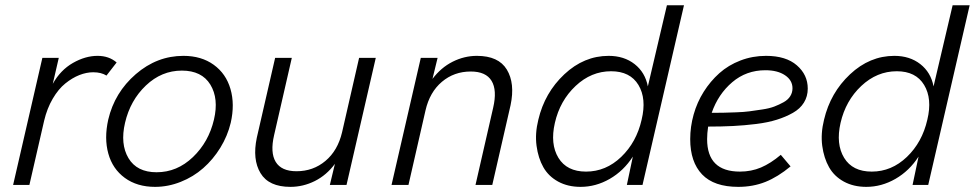

<svg xmlns="http://www.w3.org/2000/svg" viewBox="-20 -710 3742 737"><path d="M30.3 0 142.6 -487.8H205.6L182.6 -388.2Q211.9 -440.9 259.8 -468.3Q307.6 -495.6 354.5 -495.6Q398.4 -495.6 427.7 -470.2L388.7 -419.9Q368.7 -432.6 337.9 -432.6Q312 -432.6 284.7 -421.9Q257.3 -411.1 230.7 -389.6Q204.1 -368.2 182.4 -331.1Q160.6 -293.9 149.4 -246.6L92.8 0Z M575.2 7.3Q506.3 7.3 459.2 -27.1Q412.1 -61.5 395.8 -120.4Q379.4 -179.2 395.5 -251Q419.9 -355 501.2 -425.3Q582.5 -495.6 684.1 -495.6Q752.9 -495.6 800.3 -461.4Q847.7 -427.2 864.7 -368.4Q881.8 -309.6 865.7 -238.8Q853.5 -188 825.7 -142.8Q797.9 -97.7 760 -64.5Q722.2 -31.2 673.8 -12Q625.5 7.3 575.2 7.3ZM581.1 -48.8Q659.7 -48.8 720.5 -106.9Q781.2 -165 801.3 -251Q820.3 -331.5 787.4 -385.3Q754.4 -439 678.2 -439Q600.1 -439 540 -381.8Q480 -324.7 460 -238.8Q440.9 -157.2 473.1 -103Q505.4 -48.8 581.1 -48.8Z M1094.7 7.3Q1011.7 7.3 980 -45.4Q948.2 -98.1 965.8 -181.6L1036.1 -487.8H1100.1L1032.2 -191.4Q1016.6 -124.5 1038.3 -88.6Q1060.1 -52.7 1118.2 -52.7Q1182.1 -52.7 1229.2 -92.3Q1276.4 -131.8 1293 -202.1L1358.4 -487.8H1422.4L1310.1 0H1246.1L1265.6 -81.1Q1233.4 -37.6 1188.5 -15.1Q1143.6 7.3 1094.7 7.3Z M1482.9 0 1595.2 -487.8H1659.7L1640.1 -407.2Q1672.9 -450.7 1717.5 -473.1Q1762.2 -495.6 1810.5 -495.6Q1893.6 -495.6 1925.5 -442.9Q1957.5 -390.1 1939.9 -306.6L1869.6 0H1805.2L1873 -296.4Q1888.7 -363.8 1866.9 -399.7Q1845.2 -435.5 1787.1 -435.5Q1723.1 -435.5 1676.3 -396Q1629.4 -356.4 1613.3 -286.1L1547.9 0Z M2208.5 7.3Q2159.7 7.3 2122.6 -12.9Q2085.4 -33.2 2065.7 -68.1Q2045.9 -103 2039.6 -150.1Q2033.2 -197.3 2046.4 -250.5Q2070.8 -354 2146.2 -424.8Q2221.7 -495.6 2316.4 -495.6Q2375.5 -495.6 2416 -463.9Q2456.5 -432.1 2466.8 -378.4L2540 -689.9H2605.5L2446.3 0H2386.2L2409.2 -108.9Q2374 -54.2 2320.6 -23.4Q2267.1 7.3 2208.5 7.3ZM2229.5 -51.3Q2305.7 -51.3 2364.5 -107.7Q2423.3 -164.1 2442.9 -250.5Q2462.4 -331.1 2430.7 -383.8Q2398.9 -436.5 2325.7 -436.5Q2249.5 -436.5 2189.5 -380.1Q2129.4 -323.7 2109.9 -238.3Q2091.3 -157.2 2123.5 -104.2Q2155.8 -51.3 2229.5 -51.3Z M3080.6 -370.1Q3080.6 -339.8 3065.9 -316.2Q3051.3 -292.5 3023.7 -276.9Q2996.1 -261.2 2961.9 -250.5Q2927.7 -239.7 2882.6 -234.1Q2837.4 -228.5 2793.7 -226.3Q2750 -224.1 2698.2 -224.1Q2694.3 -198.2 2694.3 -175.8Q2694.3 -51.3 2820.3 -51.3Q2863.8 -51.3 2901.1 -67.1Q2938.5 -83 2977.1 -115.7L3014.6 -71.3Q2965.8 -30.8 2918 -11.7Q2870.1 7.3 2814 7.3Q2720.7 7.3 2675 -40.5Q2629.4 -88.4 2629.4 -175.8Q2629.4 -223.6 2642.6 -270.5Q2655.8 -317.4 2681.2 -357.7Q2706.5 -397.9 2741.2 -429Q2775.9 -460 2822.3 -477.8Q2868.7 -495.6 2920.4 -495.6Q2997.1 -495.6 3038.8 -459.2Q3080.6 -422.9 3080.6 -370.1ZM2918 -440.4Q2844.7 -440.4 2790.8 -394.5Q2736.8 -348.6 2711.9 -276.9Q2738.8 -276.9 2756.1 -277.3Q2773.4 -277.8 2804.4 -278.8Q2835.4 -279.8 2856.9 -282.7Q2878.4 -285.6 2906 -289.8Q2933.6 -293.9 2952.1 -301Q2970.7 -308.1 2987.8 -317.6Q3004.9 -327.1 3013.4 -340.8Q3022 -354.5 3022 -371.1Q3022 -401.9 2993.4 -421.1Q2964.8 -440.4 2918 -440.4Z M3305.2 7.3Q3256.3 7.3 3219.2 -12.9Q3182.1 -33.2 3162.4 -68.1Q3142.6 -103 3136.2 -150.1Q3129.9 -197.3 3143.1 -250.5Q3167.5 -354 3242.9 -424.8Q3318.4 -495.6 3413.1 -495.6Q3472.2 -495.6 3512.7 -463.9Q3553.2 -432.1 3563.5 -378.4L3636.7 -689.9H3702.1L3543 0H3482.9L3505.9 -108.9Q3470.7 -54.2 3417.2 -23.4Q3363.8 7.3 3305.2 7.3ZM3326.2 -51.3Q3402.3 -51.3 3461.2 -107.7Q3520 -164.1 3539.6 -250.5Q3559.1 -331.1 3527.3 -383.8Q3495.6 -436.5 3422.4 -436.5Q3346.2 -436.5 3286.1 -380.1Q3226.1 -323.7 3206.5 -238.3Q3188 -157.2 3220.2 -104.2Q3252.4 -51.3 3326.2 -51.3Z"/></svg>

Font: HK Grotesk Legacy
Style: Italic
Weight: 400
Italic angle: -13°
Designer: Alfredo Marco Pradil
Foundry: Hanken Design Co.
Version: Version 2.022;PS 002.022;hotconv 1.0.88;makeotf.lib2.5.64775